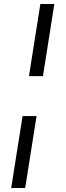

<svg xmlns="http://www.w3.org/2000/svg" viewBox="-20 -741 328 961"><path d="M125 -360 182 -721H252L195 -360ZM36 200 93 -160H163L106 200Z"/></svg>

Font: Chivo Medium Light
Style: Italic
Weight: 300
Italic angle: -8.05°
Version: Version 2.002